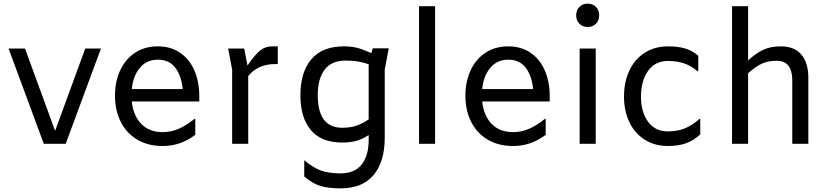

<svg xmlns="http://www.w3.org/2000/svg" viewBox="-20 -788 4560 1052"><path d="M533 -522 340 0H220L27 -522H117L282 -71L447 -522Z M1072 -232H702Q710 -155 753.5 -109.5Q797 -64 872 -64Q917 -64 959.5 -82.5Q1002 -101 1046 -137H1050V-49Q1006 -17 963 -2.5Q920 12 871 12Q791 12 732 -23Q673 -58 641.5 -120.5Q610 -183 610 -264Q610 -341 638.5 -402.5Q667 -464 720 -499Q773 -534 844 -534Q916 -534 967.5 -498.5Q1019 -463 1045.5 -401Q1072 -339 1072 -261ZM702 -300H981Q974 -373 940.5 -417Q907 -461 845 -461Q783 -461 746 -416Q709 -371 702 -300Z M1502 -534V-437H1487Q1440 -437 1402.5 -420Q1365 -403 1340 -371V0H1252V-406L1230 -522H1318L1336 -429Q1377 -489 1405.5 -511.5Q1434 -534 1471 -534Z M2110 -523 2088 -407V-34Q2088 98 2027 171Q1966 244 1846 244Q1779 244 1736 231Q1693 218 1647 179V90Q1696 131 1739 146.5Q1782 162 1846 162Q1923 162 1961.5 113.5Q2000 65 2000 -22V-48Q1967 -26 1933.5 -16.5Q1900 -7 1854 -7Q1741 -7 1683.5 -75Q1626 -143 1626 -266Q1626 -393 1686 -463.5Q1746 -534 1864 -534Q1907 -534 1938.5 -525.5Q1970 -517 2015 -497L2022 -523ZM2000 -134V-436Q1968 -447 1939.5 -451.5Q1911 -456 1874 -456Q1796 -456 1758.5 -406Q1721 -356 1721 -267Q1721 -88 1855 -88Q1899 -88 1932 -99Q1965 -110 2000 -134Z M2276 -754H2364V0H2276Z M2992 -232H2622Q2630 -155 2673.5 -109.5Q2717 -64 2792 -64Q2837 -64 2879.5 -82.5Q2922 -101 2966 -137H2970V-49Q2926 -17 2883 -2.5Q2840 12 2791 12Q2711 12 2652 -23Q2593 -58 2561.5 -120.5Q2530 -183 2530 -264Q2530 -341 2558.5 -402.5Q2587 -464 2640 -499Q2693 -534 2764 -534Q2836 -534 2887.5 -498.5Q2939 -463 2965.5 -401Q2992 -339 2992 -261ZM2622 -300H2901Q2894 -373 2860.5 -417Q2827 -461 2765 -461Q2703 -461 2666 -416Q2629 -371 2622 -300Z M3137 -704Q3137 -732 3154.5 -750Q3172 -768 3200 -768Q3228 -768 3245.5 -750Q3263 -732 3263 -704Q3263 -676 3245.5 -658Q3228 -640 3200 -640Q3172 -640 3154.5 -658Q3137 -676 3137 -704ZM3244 -522V0H3156V-522Z M3399 -259Q3399 -338 3428 -400.5Q3457 -463 3512 -498.5Q3567 -534 3641 -534Q3693 -534 3732 -523Q3771 -512 3806 -483V-398H3802Q3766 -428 3727.5 -441Q3689 -454 3640 -454Q3569 -454 3530.5 -399Q3492 -344 3492 -258Q3492 -175 3530.5 -121.5Q3569 -68 3639 -68Q3691 -68 3732 -84.5Q3773 -101 3813 -137H3817V-52Q3780 -17 3737.5 -2.5Q3695 12 3640 12Q3567 12 3512 -23Q3457 -58 3428 -119.5Q3399 -181 3399 -259Z M4409 -362V0H4321V-350Q4321 -400 4300 -427.5Q4279 -455 4236 -455Q4187 -455 4153.5 -439Q4120 -423 4079 -387V0H3991V-754H4079V-457Q4123 -497 4162.5 -515.5Q4202 -534 4259 -534Q4333 -534 4371 -488.5Q4409 -443 4409 -362Z"/></svg>

Font: Amiko
Style: Regular
Weight: 400
Designer: Pablo Impallari, Rodrigo Fuenzalida, Andres Torresi
Foundry: Impallari Type
Version: Version 1.001; ttfautohint (v1.3)